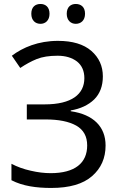

<svg xmlns="http://www.w3.org/2000/svg" viewBox="-20 -928 597 958"><path d="M493.2 -546.9C493.2 -598.1 474.1 -640.6 435.5 -674.3C397 -707.5 341.8 -724.1 269 -724.1C171.4 -724.1 93.8 -691.4 39.1 -649.9L81.1 -588.9C107.9 -606.9 135.3 -622.1 163.1 -633.3C190.9 -644.5 225.6 -649.9 267.1 -649.9C307.1 -649.9 339.4 -640.1 364.3 -621.1C388.7 -601.6 400.9 -573.7 400.9 -538.1C400.9 -458 337.9 -407.2 203.1 -407.2H113.8V-332H208C272.9 -332 323.7 -321.8 360.4 -301.3C397 -280.3 415 -247.6 415 -202.1C415 -114.3 353.5 -64 232.9 -64C201.7 -64 168.5 -67.9 133.3 -76.2C97.7 -84 65.9 -95.7 37.1 -110.8V-28.8C93.3 0.5 161.6 9.8 235.8 9.8C326.7 9.8 394.5 -9.8 439.5 -49.3C484.4 -88.4 506.8 -139.2 506.8 -202.1C506.8 -295.4 446.3 -356.9 333 -373V-377C381.3 -385.3 420.4 -403.3 449.7 -431.6C478.5 -460 493.2 -498.5 493.2 -546.9ZM136.2 -859.4C136.2 -825.7 156.7 -809.1 182.1 -809.1C206.1 -809.1 227.1 -825.7 227.1 -859.4C227.1 -894 206.1 -908.2 182.1 -908.2C156.7 -908.2 136.2 -894 136.2 -859.4ZM313 -859.4C313 -825.7 334 -809.1 357.9 -809.1C383.3 -809.1 404.3 -825.7 404.3 -859.4C404.3 -894 383.3 -908.2 357.9 -908.2C334 -908.2 313 -894 313 -859.4Z"/></svg>

Font: Avrile Sans
Style: Regular
Weight: 400
Designer: Monotype Design Team, Google (font), Stefan Peev (BGR Cyrillic), Cristiano Sobral (main changes)
Foundry: The Avrile Sans Project Authors
Version: Version 3.110